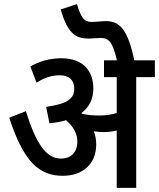

<svg xmlns="http://www.w3.org/2000/svg" viewBox="-20 -916 775 936"><path d="M449 -213C449 -236 445 -257 437 -276C452 -274 467 -272 481 -272C504 -272 527 -274 549 -280V0H644V-540H735V-622H635C603 -769 566 -813 497 -813C474 -813 448 -809 427 -809C390 -809 376 -828 355 -896L276 -870C310 -750 351 -728 412 -728C431 -728 455 -731 471 -731C512 -731 530 -708 550 -622H487V-540H549V-365C520 -356 491 -353 463 -353C435 -353 405 -355 379 -362C378 -363 378 -364 377 -365C416 -394 435 -435 435 -485C435 -564 391 -632 279 -632C222 -632 172 -617 128 -592L158 -513C195 -537 233 -549 271 -549C318 -549 342 -525 342 -484C342 -437 312 -410 205 -395L221 -315C252 -318 279 -323 302 -330C335 -302 357 -267 357 -227C357 -174 327 -143 277 -143C202 -143 154 -222 106 -374L25 -342C96 -125 172 -59 286 -59C382 -59 449 -115 449 -213Z"/></svg>

Font: Noto Sans Devanagari SemiCondensed Medium
Style: Regular
Weight: 500
Width: 4
Designer: Jelle Bosma - Monotype Design Team
Foundry: Monotype Imaging Inc.
Version: Version 2.004